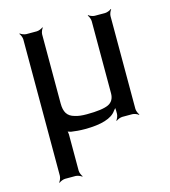

<svg xmlns="http://www.w3.org/2000/svg" viewBox="-107 -581 787 887"><g transform="rotate(-15 286.5 -138.0)"><path d="M495 -20V-464C495 -473 501 -488 506 -493L504 -495C499 -490 484 -484 475 -484H425C416 -484 401 -490 396 -495L394 -493C399 -488 405 -473 405 -464V-119C405 -94 395 -77 376 -68C357 -59 322 -54 272 -54C249 -54 231 -56 216 -61C181 -70 168 -93 168 -134V-464C168 -473 174 -488 179 -493L177 -495C172 -490 157 -484 148 -484H98C89 -484 74 -490 69 -495L67 -493C72 -488 78 -473 78 -464V188C78 197 72 212 67 217L69 219C74 214 89 208 98 208H148C157 208 172 214 177 219L179 217C174 212 168 197 168 188V14C168 8 166 -2 163 -6L160 -3C163 0 174 3 180 5C200 8 222 10 246 10C325 10 376 -6 397 -37C401 -42 409 -50 410 -55L406 -56C405 -51 407 -42 407 -35V-20C407 -11 401 4 396 9L398 11C403 6 418 0 427 0H475C484 0 499 6 504 11L506 9C501 4 495 -11 495 -20Z"/></g></svg>

Font: Gamestation Storm
Style: Regular
Weight: 400
Designer: Jonas Hecksher
Foundry: Jonas Hecksher, Playtypeª, e-types AS
Version: Version 1.003